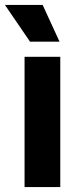

<svg xmlns="http://www.w3.org/2000/svg" viewBox="-38 -754 316 774"><path d="M61 0V-525H205V0ZM83 -586 -18 -734H134L202 -586Z"/></svg>

Font: Bricolage Grotesque 28pt
Style: Bold
Weight: 700
Designer: Mathieu Triay
Foundry: Atelier Triay
Version: Version 1.000;gftools[0.9.30]